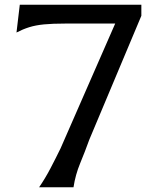

<svg xmlns="http://www.w3.org/2000/svg" viewBox="-20 -795 660 815"><path d="M580 -775V-728L359 -202Q341 -152 320.5 -102.5Q300 -53 292 0H146Q172 -38 194 -80Q216 -122 237 -165L469 -695H257Q203 -695 167 -691.5Q131 -688 104 -679.5Q77 -671 50 -657L64 -775Z"/></svg>

Font: Faculty Glyphic
Style: Regular
Weight: 400
Designer: Koto Studio, Dylan Young
Foundry: Koto Studio
Version: Version 1.004; ttfautohint (v1.8.4.7-5d5b)